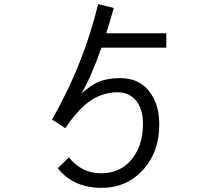

<svg xmlns="http://www.w3.org/2000/svg" viewBox="-20 -843 1040 933"><path d="M788.1 -611.3H473.1Q418.5 -458 375 -388.2Q419.9 -427.2 454.1 -442.9Q499.5 -463.4 564 -463.4Q666 -463.4 716.8 -382.8Q753.9 -324.7 753.9 -237.8Q753.9 -107.9 680.2 -23.4Q599.1 69.8 473.6 69.8Q335.9 69.8 260.7 -25.9L314.9 -78.1Q377 -1 470.7 -1Q558.6 -1 612.3 -60.1Q674.8 -127.9 674.8 -240.7Q674.8 -299.3 652.8 -336.9Q619.6 -394.5 550.3 -394.5Q463.9 -394.5 392.1 -332.5Q347.7 -294.4 296.9 -220.2L232.9 -262.2Q386.2 -530.3 457 -823.2L532.7 -804.2Q511.7 -729 496.1 -681.2H788.1Z"/></svg>

Font: BIZ UDGothic
Style: Regular
Weight: 400
Monospace: yes
Designer: TypeBank Co., Ltd.
Foundry: Morisawa Inc.
Version: Version 1.05